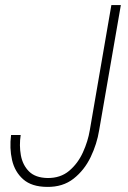

<svg xmlns="http://www.w3.org/2000/svg" viewBox="-20 -731 509 761"><path d="M335.9 -214.8 421.4 -710.9H459L373 -214.8Q364.3 -160.6 339.4 -108.6Q314.5 -56.6 271.7 -22.9Q229 10.7 166.5 9.8Q105.5 9.3 72 -20.3Q38.6 -49.8 27.8 -96.7Q17.1 -143.6 23.9 -195.8H62Q55.7 -154.8 62.7 -115.7Q69.8 -76.7 95 -51.5Q120.1 -26.4 168.5 -25.4Q219.7 -24.9 254.2 -54Q288.6 -83 308.6 -127Q328.6 -170.9 335.9 -214.8Z"/></svg>

Font: Roboto Condensed ExtraLight
Style: Italic
Weight: 250
Italic angle: -12°
Designer: Christian Robertson
Foundry: Google
Version: Version 3.008; 2023